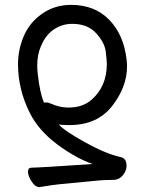

<svg xmlns="http://www.w3.org/2000/svg" viewBox="-20 -514 596 789"><path d="M142 255Q125 255 110 232Q95 209 95 192Q95 175 110 175Q138 175 361 160Q293 137 215.5 79.5Q138 22 102 -51Q54 -147 54 -251Q54 -309 77.5 -365Q101 -421 153 -457.5Q205 -494 272 -494Q369 -494 428.5 -433Q488 -372 500 -271Q502 -256 502 -241Q502 -157 441 -78.5Q380 0 265 0Q227 0 221 -3Q245 24 329 70.5Q413 117 473 131Q500 135 500 167Q500 188 485 206Q470 224 450 225L413 226Q403 226 382 228L225 243Q195 246 142 255ZM261 -72Q319 -72 355 -103Q419 -158 419 -251Q419 -266 414.5 -302.5Q410 -339 375 -377.5Q340 -416 277 -416Q236 -416 202 -393.5Q168 -371 149 -326Q133 -291 133 -244Q133 -228 135 -211Q144 -130 161 -92Q162 -93 171 -93Q179 -93 192 -87Q226 -72 261 -72Z"/></svg>

Font: LXGW WenKai TC
Style: Bold
Weight: 700
Designer: LXGW / Fontworks Inc.
Foundry: LXGW / Fontworks Inc.
Version: Version 1.330;April 28, 2024